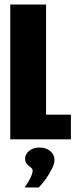

<svg xmlns="http://www.w3.org/2000/svg" viewBox="-20 -611 341 842"><path d="M25 0V-591H182V-108H291V0ZM88 211Q105 187 114 168Q123 149 123 137Q123 129 114.5 123Q106 117 98 108Q90 99 90 84Q90 66 107.5 51Q125 36 153 36Q182 36 200.5 51.5Q219 67 219 91Q219 106 208 128.5Q197 151 181.5 173Q166 195 150 211Z"/></svg>

Font: Alumni Sans Thin Black
Style: Regular
Weight: 900
Version: Version 1.018